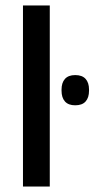

<svg xmlns="http://www.w3.org/2000/svg" viewBox="-20 -682 346 702"><path d="M64 0V-662H162V0ZM255 -297Q230 -297 217.5 -311Q205 -325 205 -350.5V-354.5Q205 -379.5 217.5 -393.5Q230 -407.5 255 -407.5Q280.5 -407.5 293 -393.5Q305.5 -379.5 305.5 -354.5V-350.5Q305.5 -325 293 -311Q280.5 -297 255 -297Z"/></svg>

Font: Anek Latin Medium
Style: Regular
Weight: 500
Designer: Yesha Goshar
Foundry: Ek Type
Version: Version 1.003